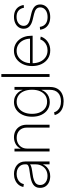

<svg xmlns="http://www.w3.org/2000/svg" viewBox="939 -1707 980 2898"><g transform="rotate(-90 1429.0 -258.0)"><path d="M217.3 9.8Q170.4 9.8 130.4 -7.6Q90.3 -24.9 66.4 -59.3Q42.5 -93.8 42.5 -144.5Q42.5 -179.7 55.4 -205.1Q68.4 -230.5 94.2 -248.3Q120.1 -266.1 159.4 -277.3Q198.7 -288.6 252 -295.4Q296.9 -301.3 329.3 -306.6Q361.8 -312 379.6 -322.8Q397.5 -333.5 397.5 -354.5V-370.1Q397.5 -408.2 379.4 -436.5Q361.3 -464.8 328.6 -481Q295.9 -497.1 252.4 -497.1Q211.4 -497.1 178.5 -482.9Q145.5 -468.8 125 -444.1Q104.5 -419.4 99.1 -388.2L56.2 -395Q64 -438 91.3 -470Q118.7 -502 160.6 -519.5Q202.6 -537.1 252 -537.1Q291.5 -537.1 325.7 -525.6Q359.9 -514.2 385.7 -492.7Q411.6 -471.2 426 -439.9Q440.4 -408.7 440.4 -369.1V0H397.5V-96.7H395Q381.8 -66.9 356.9 -42.7Q332 -18.6 296.9 -4.4Q261.7 9.8 217.3 9.8ZM221.7 -30.8Q273.4 -30.8 313 -53.5Q352.5 -76.2 375 -117.4Q397.5 -158.7 397.5 -213.9V-293.9Q388.7 -286.6 374.5 -280.8Q360.4 -274.9 341.6 -270.8Q322.8 -266.6 300.3 -263.2Q277.8 -259.8 253.4 -256.3Q195.3 -249 158.4 -235.1Q121.6 -221.2 103.8 -198.7Q85.9 -176.3 85.9 -143.1Q85.9 -107.4 104 -82.3Q122.1 -57.1 152.8 -43.9Q183.6 -30.8 221.7 -30.8Z M635.3 -337.4V0H591.8V-529.3H634.3V-408.2H624.5Q644.5 -474.1 694.3 -505.6Q744.1 -537.1 806.2 -537.1Q861.3 -537.1 903.8 -513.7Q946.3 -490.2 970.9 -447.3Q995.6 -404.3 995.6 -343.8V0H952.1V-341.3Q952.1 -412.6 909.9 -454.3Q867.7 -496.1 799.3 -496.1Q752.4 -496.1 715.3 -476.8Q678.2 -457.5 656.7 -421.6Q635.3 -385.7 635.3 -337.4Z M1347.7 212.4Q1291.5 212.4 1249.3 196Q1207 179.7 1179.7 149.4Q1152.3 119.1 1141.1 77.6L1182.1 67.9Q1191.9 99.6 1213.6 123Q1235.4 146.5 1268.8 159.4Q1302.2 172.4 1347.7 172.4Q1430.2 172.4 1476.3 128.9Q1522.5 85.4 1522.5 4.9V-120.6H1520Q1506.8 -84 1481 -55.9Q1455.1 -27.8 1418.7 -12.2Q1382.3 3.4 1337.9 3.4Q1272.9 3.4 1222.9 -29.8Q1172.9 -63 1144.5 -123.3Q1116.2 -183.6 1116.2 -264.6Q1116.2 -345.2 1144.5 -406.7Q1172.9 -468.3 1222.9 -502.7Q1272.9 -537.1 1338.4 -537.1Q1383.8 -537.1 1420.2 -520.3Q1456.5 -503.4 1482.4 -474.1Q1508.3 -444.8 1520.5 -408.2H1522.9V-529.3H1565.4V5.4Q1565.4 73.2 1538.3 119.4Q1511.2 165.5 1462.2 189Q1413.1 212.4 1347.7 212.4ZM1342.8 -37.1Q1397.5 -37.1 1438.2 -64.9Q1479 -92.8 1501.2 -143.8Q1523.4 -194.8 1523.4 -264.6Q1523.4 -333.5 1501.5 -386Q1479.5 -438.5 1438.7 -467.5Q1397.9 -496.6 1342.8 -496.6Q1288.1 -496.6 1246.8 -467.5Q1205.6 -438.5 1182.6 -386.2Q1159.7 -334 1159.7 -264.6Q1159.7 -195.3 1182.9 -144Q1206.1 -92.8 1247.1 -64.9Q1288.1 -37.1 1342.8 -37.1Z M1760.3 -727.5V0H1716.8V-727.5Z M2117.2 10.3Q2045.9 10.3 1992.7 -25.1Q1939.5 -60.5 1910.2 -122.6Q1880.9 -184.6 1880.9 -263.2Q1880.9 -342.8 1910.4 -404.5Q1939.9 -466.3 1991.9 -502Q2043.9 -537.6 2111.3 -537.6Q2160.2 -537.6 2201.7 -518.6Q2243.2 -499.5 2273.9 -464.6Q2304.7 -429.7 2321.5 -381.3Q2338.4 -333 2338.4 -273.4V-255.4H1905.3V-294.9H2314L2294.9 -281.7Q2294.9 -343.8 2271.7 -392.6Q2248.5 -441.4 2207 -469.2Q2165.5 -497.1 2111.3 -497.1Q2056.6 -497.1 2014.4 -468.3Q1972.2 -439.5 1948 -389.4Q1923.8 -339.4 1923.8 -274.9V-259.8Q1923.8 -193.4 1947.5 -141.6Q1971.2 -89.8 2014.6 -60.1Q2058.1 -30.3 2117.2 -30.3Q2160.2 -30.3 2193.8 -45.4Q2227.5 -60.5 2250.5 -85.7Q2273.4 -110.8 2283.7 -140.6L2325.7 -133.3Q2314 -93.8 2284.9 -61Q2255.9 -28.3 2213.1 -9Q2170.4 10.3 2117.2 10.3Z M2620.6 9.8Q2566.9 9.8 2525.9 -8.3Q2484.9 -26.4 2460.2 -60.3Q2435.5 -94.2 2429.7 -142.6L2472.2 -147Q2479.5 -90.8 2517.6 -60.3Q2555.7 -29.8 2620.1 -29.8Q2687 -29.8 2726.8 -61Q2766.6 -92.3 2766.6 -141.1Q2766.6 -179.2 2741.2 -200.9Q2715.8 -222.7 2668 -233.9L2580.6 -254.9Q2513.2 -271 2478.8 -304.2Q2444.3 -337.4 2444.3 -390.1Q2444.3 -434.1 2467 -467Q2489.7 -500 2530.3 -518.6Q2570.8 -537.1 2624 -537.1Q2673.8 -537.1 2711.4 -519.8Q2749 -502.4 2772.2 -469.7Q2795.4 -437 2802.7 -390.6L2761.2 -386.2Q2752 -439 2717.8 -468.5Q2683.6 -498 2624 -498Q2563 -498 2525.4 -468.3Q2487.8 -438.5 2487.8 -391.1Q2487.8 -352.5 2514.2 -329.6Q2540.5 -306.6 2591.8 -294.4L2678.2 -273.9Q2743.7 -257.8 2777.1 -226.6Q2810.5 -195.3 2810.5 -142.6Q2810.5 -96.7 2786.6 -62.5Q2762.7 -28.3 2719.7 -9.3Q2676.8 9.8 2620.6 9.8Z"/></g></svg>

Font: Inter 24pt ExtraLight
Style: Regular
Weight: 250
Designer: Rasmus Andersson
Foundry: rsms
Version: Version 4.001;git-66647c0bb